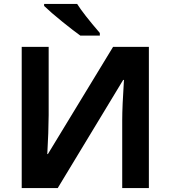

<svg xmlns="http://www.w3.org/2000/svg" viewBox="-20 -951 863 971"><path d="M89.8 -713.9H226.1V-369.1L224.1 -276.9L219.2 -171.9H222.2L551.8 -713.9H732.9V0H598.1V-342.8Q598.1 -411.6 606.9 -546.9H603L272 0H89.8ZM386.2 -771Q355.5 -792.5 295.9 -840.6Q236.3 -888.7 203.1 -920.9V-931.2H370.1Q400.9 -881.8 484.9 -784.2V-771Z"/></svg>

Font: Zoram GWebM
Style: Bold
Weight: 700
Foundry: Ascender Corporation
Version: Version 1.000